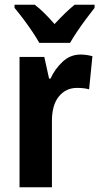

<svg xmlns="http://www.w3.org/2000/svg" viewBox="-20 -786 417 806"><path d="M318 -557Q343 -557 368 -550L354 -411Q334 -417 303 -417Q257 -417 227.5 -381.5Q198 -346 198 -278V0H62V-547H166L186 -456H192Q210 -496 242.5 -526.5Q275 -557 318 -557ZM145 -606Q134 -626 115.5 -653.5Q97 -681 77 -707.5Q57 -734 41 -753V-766H126Q146 -751 166.5 -730.5Q187 -710 209 -685Q254 -734 293 -766H377V-753Q362 -734 342.5 -708Q323 -682 304.5 -654.5Q286 -627 274 -606Z"/></svg>

Font: Noto Sans Khmer UI Condensed
Style: Bold
Weight: 700
Width: 3
Designer: Danh Hong and the Monotype Design Team
Foundry: Monotype Imaging Inc.
Version: Version 2.002; ttfautohint (v1.8.4.7-5d5b)